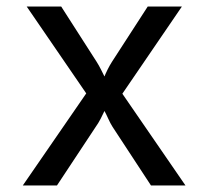

<svg xmlns="http://www.w3.org/2000/svg" viewBox="-20 -570 640 590"><path d="M50 0 245 -283 62 -550H168L277 -380Q284 -369 290.5 -356Q297 -343 301 -335Q304 -343 310.5 -356Q317 -369 324 -380L434 -550H539L356 -282L550 0H444L326 -180Q319 -191 312.5 -205.5Q306 -220 301 -229Q297 -220 289.5 -205.5Q282 -191 274 -180L155 0Z"/></svg>

Font: NKDuy Mono
Style: Regular
Weight: 400
Monospace: yes
Designer: NKDuy
Foundry: NKDuy
Version: Version 2.251; ttfautohint (v1.8.4.7-5d5b)